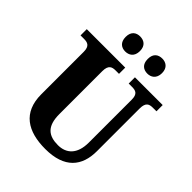

<svg xmlns="http://www.w3.org/2000/svg" viewBox="-253 -1064 1218 1218"><g transform="rotate(45 355.5 -455.5)"><path d="M486 -786C517 -786 550 -804 550 -854C550 -904 517 -921 486 -921C452 -921 422 -904 422 -854C422 -804 452 -786 486 -786ZM287 -786C320 -786 352 -804 352 -854C352 -904 320 -921 287 -921C255 -921 224 -904 224 -854C224 -804 255 -786 287 -786ZM366 10C538 10 608 -78 608 -212V-595C608 -651 633 -658 665 -658H696V-714H447V-658H477C509 -658 533 -651 533 -599V-214C533 -109 479 -64 406 -64C323 -64 273 -99 273 -210V-595C273 -651 299 -658 330 -658H360V-714H15V-658H46C77 -658 103 -651 103 -599V-218C103 -54 209 10 366 10Z"/></g></svg>

Font: Noto Serif Tamil SemiCondensed ExtraBold
Style: Italic
Weight: 800
Width: 4
Italic angle: -12°
Designer: Indian Type Foundry, Tom Grace, and the Monotype Design Team
Foundry: Monotype Imaging Inc.
Version: Version 2.003